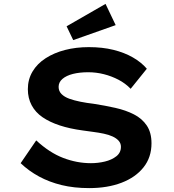

<svg xmlns="http://www.w3.org/2000/svg" viewBox="-20 -956 896 986"><path d="M438 10Q360 10 296.5 -5.5Q233 -21 180.5 -49.5Q128 -78 86 -118L166 -235Q234 -172 304.5 -145Q375 -118 447 -118Q484 -118 519 -126.5Q554 -135 577.5 -153.5Q601 -172 601 -202Q601 -220 589.5 -233Q578 -246 558.5 -255Q539 -264 513 -269.5Q487 -275 459.5 -278.5Q432 -282 405 -286Q338 -295 286.5 -312Q235 -329 198.5 -354Q162 -379 142.5 -415.5Q123 -452 123 -498Q123 -548 147 -588.5Q171 -629 214.5 -657Q258 -685 314.5 -699.5Q371 -714 436 -714Q506 -714 562.5 -700Q619 -686 662.5 -661Q706 -636 734 -603L651 -500Q624 -528 588.5 -546.5Q553 -565 513.5 -575Q474 -585 433 -585Q389 -585 355 -576.5Q321 -568 301 -551Q281 -534 281 -510Q281 -488 296 -473Q311 -458 336 -449Q361 -440 393.5 -433.5Q426 -427 461 -423Q519 -414 572.5 -402Q626 -390 668 -368.5Q710 -347 734 -311Q758 -275 758 -220Q758 -148 717 -96.5Q676 -45 604 -17.5Q532 10 438 10ZM356 -750 322 -821 522 -936 574 -827Z"/></svg>

Font: Lexend Peta SemiBold
Style: Regular
Weight: 600
Designer: Bonnie Shaver-Troup, Thomas Jockin
Foundry: Lexend
Version: Version 1.007